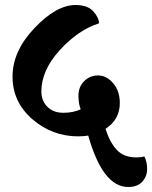

<svg xmlns="http://www.w3.org/2000/svg" viewBox="-20 -690 608 766"><path d="M556 -66Q567 -44 567 -15.5Q567 13 548 34.5Q529 56 491 56Q390 56 332 -149Q312 -146 292 -146Q188 -146 109 -214.5Q30 -283 30 -384.5Q30 -486 117.5 -578Q205 -670 281 -670Q330 -670 352.5 -644.5Q375 -619 375 -597Q291 -570 218 -489.5Q145 -409 145 -325Q145 -288 169 -264Q193 -240 232.5 -240Q272 -240 302 -254Q293 -275 293 -309Q293 -343 315.5 -366Q338 -389 371.5 -389Q405 -389 431.5 -358Q458 -327 458 -279Q458 -213 401 -176Q418 -122 446 -92Q474 -62 524 -62Q543 -62 556 -66Z"/></svg>

Font: Laila
Style: Bold
Weight: 700
Designer: Hitesh Malaviya
Foundry: Indian Type Foundry
Version: Version 1.302;PS 1.0;hotconv 1.0.78;makeotf.lib2.5.61930; tt